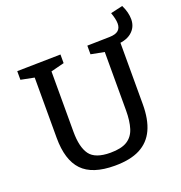

<svg xmlns="http://www.w3.org/2000/svg" viewBox="-149 -969 1045 1107"><g transform="rotate(-20 374.0 -415.5)"><path d="M596 -643 640 -665V-268Q640 -175 611.5 -113.5Q583 -52 523.5 -21Q464 10 368 10Q231 10 169 -55Q107 -120 107 -256V-648L121 -623L25 -642V-695L292 -700V-647L198 -623L210 -648V-256Q210 -161 243.5 -115Q277 -69 370 -69Q437 -69 473 -91.5Q509 -114 523 -158.5Q537 -203 537 -268V-649L548 -624L455 -642V-695L593 -698Q630 -699 646.5 -713.5Q663 -728 663 -755Q663 -782 648 -824L722 -841Q734 -817 739.5 -794.5Q745 -772 745 -752Q745 -702 707 -671.5Q669 -641 596 -643Z"/></g></svg>

Font: Bitter Thin Medium
Style: Regular
Weight: 500
Version: Version 3.021